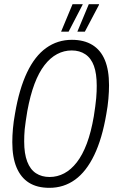

<svg xmlns="http://www.w3.org/2000/svg" viewBox="-20 -889 554 921"><path d="M217 12Q158 12 119 -12.5Q80 -37 59.5 -85.5Q39 -134 39 -207Q39 -237 42 -271.5Q45 -306 52 -344Q72 -462 109.5 -541Q147 -620 201.5 -659Q256 -698 325 -698Q383 -698 423 -673.5Q463 -649 483 -601Q503 -553 503 -480Q503 -450 500 -415Q497 -380 490 -342Q470 -224 432 -145Q394 -66 340 -27Q286 12 217 12ZM218 -40Q255 -40 288 -57.5Q321 -75 348.5 -110.5Q376 -146 396.5 -200.5Q417 -255 430 -331Q434 -357 437 -379Q440 -401 441.5 -418.5Q443 -436 443.5 -450.5Q444 -465 444 -478Q444 -536 430.5 -573Q417 -610 389.5 -628.5Q362 -647 324 -647Q287 -647 254 -629.5Q221 -612 193.5 -576.5Q166 -541 145.5 -486.5Q125 -432 111 -356Q107 -330 103.5 -308Q100 -286 98.5 -269Q97 -252 96.5 -238Q96 -224 96 -210Q96 -152 110.5 -114Q125 -76 152.5 -58Q180 -40 218 -40ZM351 -737 406 -869H455V-866L387 -737ZM273 -737 328 -869H377L376 -866L309 -737Z"/></svg>

Font: Archivo ExtraCondensed ExtraLight
Style: Italic
Weight: 250
Width: 2
Italic angle: -10°
Designer: Hector Gatti
Foundry: Omnibus-Type
Version: Version 2.001